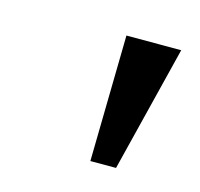

<svg xmlns="http://www.w3.org/2000/svg" viewBox="-49 -794 338 325"><g transform="rotate(15 120.0 -631.5)"><path d="M137 -742 133 -521H178L233 -742Z"/></g></svg>

Font: Cheyenne Sans Light
Style: Italic
Weight: 300
Italic angle: -8.13011°
Designer: The Public Sans project authors (U.S. Web Design System), Libre Franklin designed by Pablo Impallari and Rodrigo Fuenzal
Foundry: The Cheyenne Sans Project Authors
Version: Version 2.007